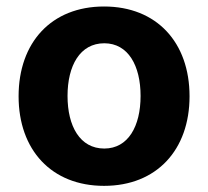

<svg xmlns="http://www.w3.org/2000/svg" viewBox="-20 -573 654 603"><path d="M306.8 10.7C472.3 10.7 575.3 -102.6 575.3 -270.6C575.3 -439.6 472.3 -552.6 306.8 -552.6C141.3 -552.6 38.4 -439.6 38.4 -270.6C38.4 -102.6 141.3 10.7 306.8 10.7ZM192.1 -271.7C192.1 -366.8 231.2 -437.1 307.5 -437.1C382.5 -437.1 421.5 -366.8 421.5 -271.7C421.5 -176.5 382.5 -106.5 307.5 -106.5C231.2 -106.5 192.1 -176.5 192.1 -271.7Z"/></svg>

Font: Margiela Sans
Style: Bold
Weight: 700
Designer: Stefan Endress, Andreas Faust
Version: Version 1.100;FEAKit 1.0